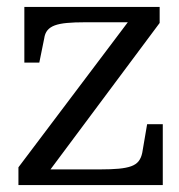

<svg xmlns="http://www.w3.org/2000/svg" viewBox="-20 -532 515 552"><path d="M114 -30 95 -45H269Q300 -45 321.5 -47Q343 -49 357 -54Q371 -59 378.5 -68.5Q386 -78 389 -93L403 -175H448V0H33V-51L358 -482L377 -468H225Q194 -468 172.5 -466Q151 -464 137.5 -459Q124 -454 116.5 -445Q109 -436 107 -421L93 -352H50V-512H439V-466Z"/></svg>

Font: Roboto Serif 72pt
Style: Regular
Weight: 400
Designer: Greg Gazdowicz
Foundry: Commercial Type
Version: Version 1.008